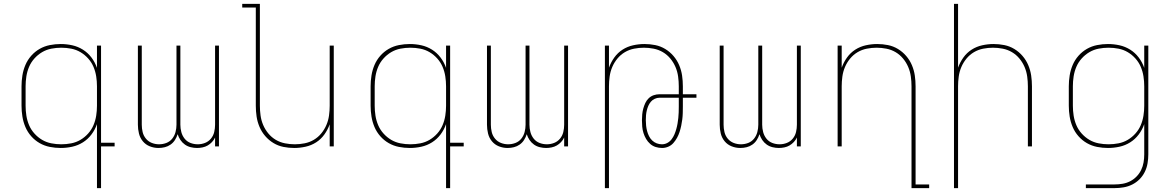

<svg xmlns="http://www.w3.org/2000/svg" viewBox="-20 -755 6040 990"><path d="M296 -11Q322 -11 347.5 -16Q373 -21 395 -34Q417 -47 434.5 -66.5Q452 -86 462 -109.5Q472 -133 476 -158.5Q480 -184 480 -210V-310Q480 -336 476 -361.5Q472 -387 462 -410.5Q452 -434 434.5 -453.5Q417 -473 395 -486Q373 -499 347.5 -504Q322 -509 296 -509Q270 -509 244.5 -504Q219 -499 197 -486Q175 -473 157.5 -453.5Q140 -434 130 -410.5Q120 -387 116 -361.5Q112 -336 112 -310V-210Q112 -184 116 -158.5Q120 -133 130 -109.5Q140 -86 157.5 -66.5Q175 -47 197 -34Q219 -21 244.5 -16Q270 -11 296 -11ZM480 215V-115Q470 -86 451.5 -61.5Q433 -37 407.5 -21Q382 -5 352.5 1.5Q323 8 293 8Q265 8 237 2.5Q209 -3 184.5 -17Q160 -31 141 -52.5Q122 -74 111 -100Q100 -126 95.5 -154Q91 -182 91 -210V-310Q91 -338 95.5 -366Q100 -394 111 -420Q122 -446 141 -467.5Q160 -489 184.5 -503Q209 -517 237 -522.5Q265 -528 293 -528Q323 -528 352.5 -521.5Q382 -515 407.5 -499Q433 -483 451.5 -458.5Q470 -434 480 -405V-520H501V-19H571V0H501V215Z M797 8Q774 8 752.5 -0.5Q731 -9 716.5 -26.5Q702 -44 696.5 -66.5Q691 -89 691 -112V-520H711V-112Q711 -93 715.5 -74Q720 -55 732.5 -40Q745 -25 763 -18Q781 -11 800 -11Q820 -11 838 -18Q856 -25 868 -40Q880 -55 885 -74Q890 -93 890 -112V-520H910V-112Q910 -93 915 -74Q920 -55 932 -40Q944 -25 962 -18Q980 -11 1000 -11Q1019 -11 1037 -18Q1055 -25 1067.5 -40Q1080 -55 1084.5 -74Q1089 -93 1089 -112V-520H1109V0H1089V-46Q1083 -33 1073 -22.5Q1063 -12 1051 -5Q1039 2 1024.5 5Q1010 8 996 8Q980 8 963.5 4Q947 0 933.5 -9.5Q920 -19 910.5 -33Q901 -47 896 -63Q891 -47 882 -33Q873 -19 859.5 -9.5Q846 0 830 4Q814 8 797 8Z M1497 8Q1469 8 1441.5 2.5Q1414 -3 1390 -17.5Q1366 -32 1347.5 -53.5Q1329 -75 1318 -101Q1307 -127 1303 -154.5Q1299 -182 1299 -210V-716H1229V-735H1320V-210Q1320 -185 1323.5 -159.5Q1327 -134 1337 -110.5Q1347 -87 1363.5 -67Q1380 -47 1402 -34Q1424 -21 1449.5 -16Q1475 -11 1500 -11Q1525 -11 1550.5 -16Q1576 -21 1598 -34Q1620 -47 1636.5 -67Q1653 -87 1663 -110.5Q1673 -134 1676.5 -159.5Q1680 -185 1680 -210V-520H1701V0H1680V-114Q1670 -86 1652.5 -61.5Q1635 -37 1610 -21Q1585 -5 1555.5 1.5Q1526 8 1497 8Z M2096 -11Q2122 -11 2147.5 -16Q2173 -21 2195 -34Q2217 -47 2234.5 -66.5Q2252 -86 2262 -109.5Q2272 -133 2276 -158.5Q2280 -184 2280 -210V-310Q2280 -336 2276 -361.5Q2272 -387 2262 -410.5Q2252 -434 2234.5 -453.5Q2217 -473 2195 -486Q2173 -499 2147.5 -504Q2122 -509 2096 -509Q2070 -509 2044.5 -504Q2019 -499 1997 -486Q1975 -473 1957.5 -453.5Q1940 -434 1930 -410.5Q1920 -387 1916 -361.5Q1912 -336 1912 -310V-210Q1912 -184 1916 -158.5Q1920 -133 1930 -109.5Q1940 -86 1957.5 -66.5Q1975 -47 1997 -34Q2019 -21 2044.5 -16Q2070 -11 2096 -11ZM2280 215V-115Q2270 -86 2251.5 -61.5Q2233 -37 2207.5 -21Q2182 -5 2152.5 1.5Q2123 8 2093 8Q2065 8 2037 2.5Q2009 -3 1984.5 -17Q1960 -31 1941 -52.5Q1922 -74 1911 -100Q1900 -126 1895.5 -154Q1891 -182 1891 -210V-310Q1891 -338 1895.5 -366Q1900 -394 1911 -420Q1922 -446 1941 -467.5Q1960 -489 1984.5 -503Q2009 -517 2037 -522.5Q2065 -528 2093 -528Q2123 -528 2152.5 -521.5Q2182 -515 2207.5 -499Q2233 -483 2251.5 -458.5Q2270 -434 2280 -405V-520H2301V-19H2371V0H2301V215Z M2597 8Q2574 8 2552.5 -0.5Q2531 -9 2516.5 -26.5Q2502 -44 2496.5 -66.5Q2491 -89 2491 -112V-520H2511V-112Q2511 -93 2515.5 -74Q2520 -55 2532.5 -40Q2545 -25 2563 -18Q2581 -11 2600 -11Q2620 -11 2638 -18Q2656 -25 2668 -40Q2680 -55 2685 -74Q2690 -93 2690 -112V-520H2710V-112Q2710 -93 2715 -74Q2720 -55 2732 -40Q2744 -25 2762 -18Q2780 -11 2800 -11Q2819 -11 2837 -18Q2855 -25 2867.5 -40Q2880 -55 2884.5 -74Q2889 -93 2889 -112V-520H2909V0H2889V-46Q2883 -33 2873 -22.5Q2863 -12 2851 -5Q2839 2 2824.5 5Q2810 8 2796 8Q2780 8 2763.5 4Q2747 0 2733.5 -9.5Q2720 -19 2710.5 -33Q2701 -47 2696 -63Q2691 -47 2682 -33Q2673 -19 2659.5 -9.5Q2646 0 2630 4Q2614 8 2597 8Z M3099 215V-520H3120V-406Q3130 -434 3147.5 -458.5Q3165 -483 3190 -499Q3215 -515 3244.5 -521.5Q3274 -528 3303 -528Q3331 -528 3358.5 -522.5Q3386 -517 3410 -502.5Q3434 -488 3452.5 -466.5Q3471 -445 3482 -419Q3493 -393 3497 -365.5Q3501 -338 3501 -310V-269H3571V-251H3501V-205Q3501 -188 3500.5 -171.5Q3500 -155 3498 -139Q3496 -123 3492.5 -106.5Q3489 -90 3484 -74.5Q3479 -59 3471 -44.5Q3463 -30 3452 -17.5Q3441 -5 3425.5 1.5Q3410 8 3394 8Q3377 8 3361 3Q3345 -2 3332.5 -13Q3320 -24 3311.5 -38.5Q3303 -53 3298 -69Q3293 -85 3291.5 -101.5Q3290 -118 3290 -135Q3290 -150 3291.5 -165.5Q3293 -181 3297 -195.5Q3301 -210 3307.5 -224Q3314 -238 3325 -248.5Q3336 -259 3350.5 -264Q3365 -269 3380 -269H3480V-310Q3480 -335 3476.5 -360.5Q3473 -386 3463 -409.5Q3453 -433 3436.5 -453Q3420 -473 3398 -486Q3376 -499 3350.5 -504Q3325 -509 3300 -509Q3275 -509 3249.5 -504Q3224 -499 3202 -486Q3180 -473 3163.5 -453Q3147 -433 3137 -409.5Q3127 -386 3123.5 -360.5Q3120 -335 3120 -310V215ZM3393 -11Q3408 -11 3421 -18Q3434 -25 3443 -37Q3452 -49 3457.5 -62Q3463 -75 3467 -89Q3471 -103 3473.5 -117.5Q3476 -132 3477.5 -146.5Q3479 -161 3479.5 -175.5Q3480 -190 3480 -205V-251H3380Q3368 -251 3356 -245.5Q3344 -240 3336 -230.5Q3328 -221 3323 -209.5Q3318 -198 3315 -185.5Q3312 -173 3311 -160.5Q3310 -148 3310 -135Q3310 -121 3311.5 -107Q3313 -93 3316.5 -79.5Q3320 -66 3326.5 -53Q3333 -40 3343 -30.5Q3353 -21 3366 -16Q3379 -11 3393 -11Z M3797 8Q3774 8 3752.5 -0.5Q3731 -9 3716.5 -26.5Q3702 -44 3696.5 -66.5Q3691 -89 3691 -112V-520H3711V-112Q3711 -93 3715.5 -74Q3720 -55 3732.5 -40Q3745 -25 3763 -18Q3781 -11 3800 -11Q3820 -11 3838 -18Q3856 -25 3868 -40Q3880 -55 3885 -74Q3890 -93 3890 -112V-520H3910V-112Q3910 -93 3915 -74Q3920 -55 3932 -40Q3944 -25 3962 -18Q3980 -11 4000 -11Q4019 -11 4037 -18Q4055 -25 4067.5 -40Q4080 -55 4084.5 -74Q4089 -93 4089 -112V-520H4109V0H4089V-46Q4083 -33 4073 -22.5Q4063 -12 4051 -5Q4039 2 4024.5 5Q4010 8 3996 8Q3980 8 3963.5 4Q3947 0 3933.5 -9.5Q3920 -19 3910.5 -33Q3901 -47 3896 -63Q3891 -47 3882 -33Q3873 -19 3859.5 -9.5Q3846 0 3830 4Q3814 8 3797 8Z M4680 215V-310Q4680 -335 4676.5 -360.5Q4673 -386 4663 -409.5Q4653 -433 4636.5 -453Q4620 -473 4598 -486Q4576 -499 4550.5 -504Q4525 -509 4500 -509Q4475 -509 4449.5 -504Q4424 -499 4402 -486Q4380 -473 4363.5 -453Q4347 -433 4337 -409.5Q4327 -386 4323.5 -360.5Q4320 -335 4320 -310V0H4299V-520H4320V-406Q4330 -434 4347.5 -458.5Q4365 -483 4390 -499Q4415 -515 4444.5 -521.5Q4474 -528 4503 -528Q4531 -528 4558.5 -522.5Q4586 -517 4610 -502.5Q4634 -488 4652.5 -466.5Q4671 -445 4682 -419Q4693 -393 4697 -365.5Q4701 -338 4701 -310V196H4771V215Z M4899 215V-735H4920V-406Q4930 -434 4947.5 -458.5Q4965 -483 4990 -499Q5015 -515 5044.5 -521.5Q5074 -528 5103 -528Q5131 -528 5158.5 -522.5Q5186 -517 5210 -502.5Q5234 -488 5252.5 -466.5Q5271 -445 5282 -419Q5293 -393 5297 -365.5Q5301 -338 5301 -310V0H5280V-310Q5280 -335 5276.5 -360.5Q5273 -386 5263 -409.5Q5253 -433 5236.5 -453Q5220 -473 5198 -486Q5176 -499 5150.5 -504Q5125 -509 5100 -509Q5075 -509 5049.5 -504Q5024 -499 5002 -486Q4980 -473 4963.5 -453Q4947 -433 4937 -409.5Q4927 -386 4923.5 -360.5Q4920 -335 4920 -310V215Z M5579 215V196H5727Q5748 196 5768.5 192.5Q5789 189 5807.5 179.5Q5826 170 5840.5 155Q5855 140 5864 121.5Q5873 103 5876.5 82.5Q5880 62 5880 41V-115Q5870 -86 5851.5 -61.5Q5833 -37 5807.5 -21Q5782 -5 5752.5 1.5Q5723 8 5693 8Q5665 8 5637 2.5Q5609 -3 5584.5 -17Q5560 -31 5541 -52.5Q5522 -74 5511 -100Q5500 -126 5495.5 -154Q5491 -182 5491 -210V-310Q5491 -338 5495.5 -366Q5500 -394 5511 -420Q5522 -446 5541 -467.5Q5560 -489 5584.5 -503Q5609 -517 5637 -522.5Q5665 -528 5693 -528Q5723 -528 5752.5 -521.5Q5782 -515 5807.5 -499Q5833 -483 5851.5 -458.5Q5870 -434 5880 -405V-520H5901V41Q5901 64 5897 87.5Q5893 111 5882.5 132Q5872 153 5855.5 169.5Q5839 186 5818 196.5Q5797 207 5773.5 211Q5750 215 5727 215ZM5696 -11Q5722 -11 5747.5 -16Q5773 -21 5795 -34Q5817 -47 5834.5 -66.5Q5852 -86 5862 -109.5Q5872 -133 5876 -158.5Q5880 -184 5880 -210V-310Q5880 -336 5876 -361.5Q5872 -387 5862 -410.5Q5852 -434 5834.5 -453.5Q5817 -473 5795 -486Q5773 -499 5747.5 -504Q5722 -509 5696 -509Q5670 -509 5644.5 -504Q5619 -499 5597 -486Q5575 -473 5557.5 -453.5Q5540 -434 5530 -410.5Q5520 -387 5516 -361.5Q5512 -336 5512 -310V-210Q5512 -184 5516 -158.5Q5520 -133 5530 -109.5Q5540 -86 5557.5 -66.5Q5575 -47 5597 -34Q5619 -21 5644.5 -16Q5670 -11 5696 -11Z"/></svg>

Font: Iosevka Thin Extended
Style: Regular
Weight: 100
Width: 7
Monospace: yes
Designer: Belleve Invis
Foundry: Belleve Invis
Version: Version 32.5.0; ttfautohint (v1.8.4)